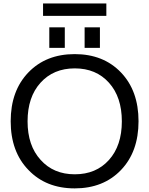

<svg xmlns="http://www.w3.org/2000/svg" viewBox="-20 -1046 835 1078"><path d="M208 -148.4Q280.3 -67.4 399.9 -67.4Q519.5 -67.4 591.8 -147.9Q664.1 -228.5 664.1 -364.7Q664.1 -501 591.8 -581.5Q519.5 -662.1 399.9 -662.1Q280.3 -662.1 207.5 -581.5Q134.8 -501 134.8 -364.7Q134.8 -228.5 208 -148.4ZM139.6 -91.8Q40 -194.3 40 -365.2Q40 -536.1 139.2 -639.2Q238.3 -742.2 399.4 -742.2Q560.5 -742.2 659.2 -639.2Q757.8 -536.1 757.8 -365.2Q757.8 -194.3 659.2 -91.3Q560.5 11.7 399.4 11.7Q238.3 11.7 139.6 -91.8ZM221.7 -957V-1026.4H577.1V-957ZM256.8 -777.3V-892.6H343.8V-777.3ZM455.1 -777.3V-892.6H541V-777.3Z"/></svg>

Font: Nasu
Style: Regular
Weight: 400
Designer: Ryoko NISHIZUKA (kana &amp; ideographs); Paul D. Hunt (Latin, Greek &amp; Cyrillic); Wenlong ZHANG (bopomofo); Sandoll C
Version: Version 2014.1215